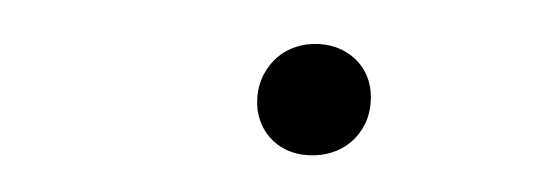

<svg xmlns="http://www.w3.org/2000/svg" viewBox="-26 -462 639 224"><g transform="rotate(5 293.5 -350.0)"><path d="M274.4 -347.7Q274.4 -361.8 279.5 -374Q284.7 -386.2 293.5 -395.3Q302.2 -404.3 314.5 -409.4Q326.7 -414.6 340.8 -415Q355 -415.5 367.2 -410.9Q379.4 -406.2 388.2 -397.9Q397 -389.6 401.9 -377.7Q406.7 -365.7 406.7 -351.6Q406.7 -336.9 401.6 -325Q396.5 -313 387.7 -304.2Q378.9 -295.4 366.7 -290.3Q354.5 -285.2 339.8 -284.7Q325.7 -284.2 313.7 -288.6Q301.8 -293 293 -301.5Q284.2 -310.1 279.3 -321.8Q274.4 -333.5 274.4 -347.7Z"/></g></svg>

Font: Roboto Mono Medium
Style: Italic
Weight: 500
Designer: Google
Version: Version 2.000985; 2015; ttfautohint (v1.3)